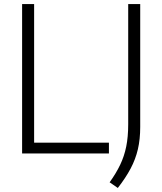

<svg xmlns="http://www.w3.org/2000/svg" viewBox="-20 -760 804 951"><path d="M89.5 0V-740H149V-53.5H519.5V0ZM563.5 171 523 143Q555 98.5 575.2 56.2Q595.5 14 605.2 -34Q615 -82 615 -144.5V-740H674.5V-131Q674.5 -70.5 663 -21Q651.5 28.5 627 74.8Q602.5 121 563.5 171Z"/></svg>

Font: Encode Sans SC Condensed Thin Light
Style: Regular
Weight: 300
Version: Version 3.002